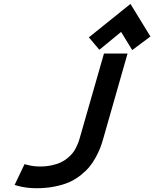

<svg xmlns="http://www.w3.org/2000/svg" viewBox="-20 -973 804 1001"><path d="M522 -693.8H645L518.1 -249.5Q510.7 -223.1 502 -200.7Q493.2 -178.2 478.3 -151.1Q463.4 -124 445.3 -102.3Q427.2 -80.6 400.1 -59.1Q373 -37.6 341.1 -23.4Q309.1 -9.3 265.1 -0.5Q221.2 8.3 170.4 8.3Q117.7 8.3 73.2 -3.9L56.2 -8.8L107.9 -117.2L127 -112.3Q155.3 -105 189.5 -105Q221.7 -105 249.5 -111.1Q277.3 -117.2 296.6 -126.2Q315.9 -135.3 332.3 -148.9Q348.6 -162.6 358.4 -174.8Q368.2 -187 376.2 -202.9Q384.3 -218.8 387.9 -228.5Q391.6 -238.3 395 -250.5ZM660.2 -952.6 764.2 -782.7 669.4 -711.9 611.3 -806.6 498 -713.4 443.4 -778.3Z"/></svg>

Font: Cantarell
Style: Bold Italic
Weight: 700
Italic angle: -16°
Designer: Dave Crossland
Version: Version 1.004